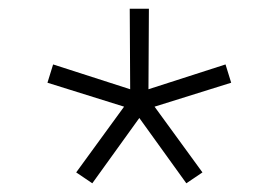

<svg xmlns="http://www.w3.org/2000/svg" viewBox="-20 -773 640 441"><path d="M192 -352 155 -377 265 -528 89 -583 102 -625 279 -568 278 -753H322L321 -568L498 -625L511 -583L335 -528L445 -377L408 -352L300 -502Z"/></svg>

Font: M PLUS Code Latin 60 Light
Style: Regular
Weight: 300
Width: 7
Monospace: yes
Designer: Coji Morishita
Foundry: UNDERFOREST DESIGN
Version: Version 1.005; ttfautohint (v1.8.3)